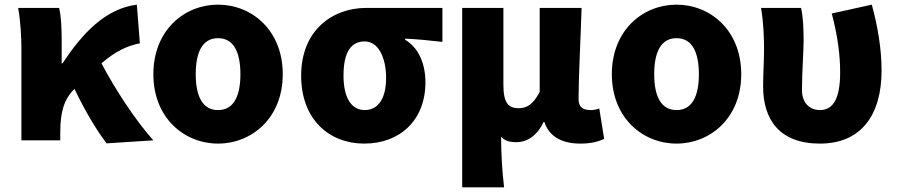

<svg xmlns="http://www.w3.org/2000/svg" viewBox="-20 -603 3855 825"><path d="M639 0C564 -83 474 -220 416 -331C476 -382 523 -405 581 -417L568 -583C433 -566 333 -459 249 -331H245V-427C245 -481 243 -532 234 -569H58C69 -508 72 -437 72 -392V0H239V-35C239 -121 255 -176 298 -219L300 -221C350 -117 397 -41 438 13Z M917 14C1062 14 1195 -96 1195 -284C1195 -473 1062 -583 917 -583C772 -583 639 -473 639 -284C639 -96 772 14 917 14ZM917 -130C850 -130 821 -190 821 -284C821 -379 850 -439 917 -439C984 -439 1013 -379 1013 -284C1013 -190 984 -130 917 -130Z M1545 14C1699 14 1808 -87 1808 -249C1808 -333 1776 -400 1721 -432V-437C1780 -434 1819 -430 1881 -423V-569H1553C1410 -569 1274 -474 1274 -278C1274 -89 1395 14 1545 14ZM1547 -130C1490 -130 1456 -183 1456 -278C1456 -383 1491 -425 1547 -425C1606 -425 1639 -355 1639 -268C1639 -180 1605 -130 1547 -130Z M1966 202H2146C2137 124 2134 66 2133 -15C2151 4 2174 8 2199 8C2247 8 2290 -23 2316 -79H2319C2339 -18 2392 14 2473 14C2523 14 2551 5 2576 -6L2555 -137C2543 -132 2529 -130 2519 -130C2486 -130 2466 -141 2466 -178C2466 -269 2475 -438 2479 -569H2299V-208C2273 -158 2246 -138 2209 -138C2164 -138 2143 -161 2143 -239V-569H1966Z M2887 14C3032 14 3165 -96 3165 -284C3165 -473 3032 -583 2887 -583C2742 -583 2609 -473 2609 -284C2609 -96 2742 14 2887 14ZM2887 -130C2820 -130 2791 -190 2791 -284C2791 -379 2820 -439 2887 -439C2954 -439 2983 -379 2983 -284C2983 -190 2954 -130 2887 -130Z M3503 14C3678 14 3768 -106 3768 -300C3768 -394 3751 -492 3726 -583L3554 -545C3581 -442 3590 -363 3590 -292C3590 -179 3560 -130 3503 -130C3459 -130 3426 -161 3426 -216C3426 -292 3433 -383 3433 -427C3433 -481 3431 -530 3422 -569H3250C3261 -506 3263 -437 3263 -392C3263 -338 3259 -285 3259 -231C3259 -90 3329 14 3503 14Z"/></svg>

Font: Noto Sans CJK Black
Style: Bold
Weight: 900
Designer: Ryoko NISHIZUKA (kana & ideographs); Paul D. Hunt (Latin, Greek & Cyrillic); Wenlong ZHANG (bopomofo); Sandoll Communica
Foundry: Adobe Systems Incorporated
Version: Version 1.000;PS 1;hotconv 1.0.78;makeotf.lib2.5.61930